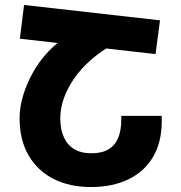

<svg xmlns="http://www.w3.org/2000/svg" viewBox="-20 -744 729 774"><path d="M440 -568Q387 -538 346.5 -502.5Q306 -467 278.5 -427Q251 -387 237 -346.5Q223 -306 223 -267Q223 -221 238 -189.5Q253 -158 280.5 -142Q308 -126 347 -126Q390 -126 416.5 -141.5Q443 -157 456 -187.5Q469 -218 469 -262V-277H632V-255Q632 -171 597 -111.5Q562 -52 497.5 -21Q433 10 347 10Q260 10 195.5 -23Q131 -56 95 -118Q59 -180 59 -268Q59 -312 73.5 -360Q88 -408 114 -454Q140 -500 177 -538.5Q214 -577 259 -602ZM77 -724 625 -662 607 -526 60 -588Z"/></svg>

Font: Noto Sans Armenian ExtraBold
Style: Regular
Weight: 800
Version: Version 2.007